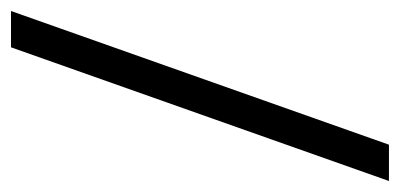

<svg xmlns="http://www.w3.org/2000/svg" viewBox="-210 -431 727 349"><g transform="rotate(-90 153.5 -256.5)"><path d="M308 -600 65 87H-1L242 -600Z"/></g></svg>

Font: Mukta Malar
Style: Regular
Weight: 400
Designer: Aadarsh Rajan, Girish Dalvi, Yashodeep Gholap
Foundry: Ek Type
Version: Version 2.538;PS 1.000;hotconv 16.6.51;makeotf.lib2.5.65220;